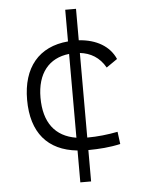

<svg xmlns="http://www.w3.org/2000/svg" viewBox="-57 -727 701 935"><g transform="rotate(-5 293.0 -259.0)"><path d="M297.4 163.1H350.1V9.8C401.9 9.3 456.5 5.9 507.3 -6.3L499.5 -66.4C451.2 -57.1 400.9 -51.3 350.1 -51.3V-464.8C401.4 -459 445.3 -434.1 474.1 -382.8L527.8 -419.9C500.5 -483.4 436 -521.5 350.1 -526.9V-680.7H297.4V-525.9C153.8 -513.7 74.2 -417.5 74.2 -259.8C74.2 -99.6 151.9 -7.8 297.4 7.3ZM297.4 -55.2C194.3 -71.8 140.1 -143.1 140.1 -264.6C140.1 -382.8 197.8 -454.1 297.4 -464.8Z"/></g></svg>

Font: Cascadia Code Light
Style: Regular
Weight: 300
Monospace: yes
Designer: Aaron Bell
Foundry: Saja Typeworks
Version: Version 2404.023